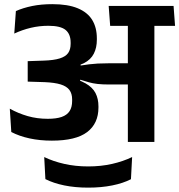

<svg xmlns="http://www.w3.org/2000/svg" viewBox="-20 -666 842 901"><path d="M801.5 -544.5 794.5 -638H490L497 -544.5ZM580 0H704.5V-578.5H580ZM26 -156 33 -46.5Q70.5 -27 118.8 -16.5Q167 -6 223.5 -6Q336 -6 389 -46.2Q442 -86.5 442 -161.5V-167Q442 -202.5 428.2 -229.2Q414.5 -256 381.2 -275Q348 -294 289.5 -306L288 -350.5Q341.5 -353 373.8 -369.5Q406 -386 420.2 -414Q434.5 -442 434.5 -479.5V-486Q434.5 -536.5 412.8 -572.2Q391 -608 344.8 -627.2Q298.5 -646.5 225.5 -646.5Q173.5 -646.5 130.8 -637.8Q88 -629 54.5 -614L47 -508.5Q84.5 -526 124.5 -535.5Q164.5 -545 207 -545Q264 -545 287.8 -525.5Q311.5 -506 311.5 -466V-460.5Q311.5 -434 299.8 -417.2Q288 -400.5 260.2 -391.8Q232.5 -383 184 -381.5L110 -379V-283L190 -280.5Q236.5 -278.5 264.8 -269.8Q293 -261 305.8 -243.8Q318.5 -226.5 318.5 -199.5V-192Q318.5 -163 306.5 -144.5Q294.5 -126 269.2 -117.2Q244 -108.5 204 -108.5Q154 -108.5 109.8 -121.2Q65.5 -134 26 -156ZM282.5 -360V-296.5L354 -280.5L357 -292Q378.5 -285 397.2 -279.8Q416 -274.5 438.2 -272Q460.5 -269.5 491.5 -269.5H623.5V-369H489.5Q460.5 -369 438.8 -367.8Q417 -366.5 398.2 -364.2Q379.5 -362 358.5 -358.5L357.5 -367ZM394 214.5Q455.5 214.5 506.5 204.2Q557.5 194 594.5 175L600 71Q557.5 91.5 505.8 103.2Q454 115 394 115Q334 115 282 103.2Q230 91.5 187.5 71L193 174.5Q230.5 193.5 281.2 204Q332 214.5 394 214.5Z"/></svg>

Font: Anek Devanagari SemiBold
Style: Regular
Weight: 600
Designer: Kailash Malviya (Devanagari) & Yesha Goshar (Latin)
Foundry: Ek Type
Version: Version 1.003